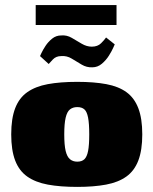

<svg xmlns="http://www.w3.org/2000/svg" viewBox="-20 -726 602 753"><path d="M283 7Q216 7 167.5 -2Q119 -11 87 -33.5Q55 -56 39.5 -96.5Q24 -137 24 -199Q24 -261 39.5 -301.5Q55 -342 87 -364.5Q119 -387 167.5 -396Q216 -405 283 -405Q349 -405 397 -396Q445 -387 476 -364.5Q507 -342 522.5 -301.5Q538 -261 538 -199Q538 -137 522.5 -96.5Q507 -56 475.5 -33.5Q444 -11 396 -2Q348 7 283 7ZM283 -92Q301 -92 311 -101.5Q321 -111 325.5 -134Q330 -157 330 -199Q330 -241 325.5 -264.5Q321 -288 311 -297Q301 -306 283 -306Q266 -306 254.5 -297Q243 -288 237.5 -264.5Q232 -241 232 -199Q232 -157 237.5 -134Q243 -111 254.5 -101.5Q266 -92 283 -92ZM342 -462Q320 -461 300.5 -472.5Q281 -484 261.5 -496Q242 -508 220 -506Q200 -506 187.5 -493Q175 -480 171 -475L137 -506Q137 -506 142.5 -518Q148 -530 158.5 -546Q169 -562 184.5 -574.5Q200 -587 220 -587Q242 -589 261.5 -577.5Q281 -566 300.5 -554.5Q320 -543 340 -543Q363 -543 376.5 -556.5Q390 -570 396 -579L430 -552Q430 -552 424 -538.5Q418 -525 407 -507.5Q396 -490 379.5 -476Q363 -462 342 -462ZM120 -628V-706H437V-628Z"/></svg>

Font: Genos Black
Style: Regular
Weight: 900
Designer: Robert E. Leuschke
Foundry: Robert E. Leuschke
Version: Version 1.010